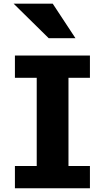

<svg xmlns="http://www.w3.org/2000/svg" viewBox="-20 -1011 573 1031"><path d="M462.9 -712.9V-593.3H347.7V-119.6H462.9V0H60.1V-119.6H177.2V-593.3H60.1V-712.9ZM263.2 -991.2 385.3 -805.7H241.7L53.2 -991.2Z"/></svg>

Font: Lesson One Extra
Style: Regular
Weight: 800
Designer: But Ko, Victor Gaultney, Annie Olsen, Julie Remington, Don Collingsworth, Eric Hays, Becca Hirsbrunner
Version: Version 1.100